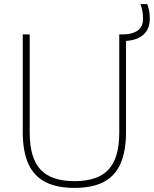

<svg xmlns="http://www.w3.org/2000/svg" viewBox="-20 -908 751 937"><path d="M343.5 9Q257 9 201 -20Q145 -49 118 -109.5Q91 -170 91 -264.5V-740H125V-259.5Q125 -138 177.2 -81Q229.5 -24 343.5 -24Q458 -24 510 -81Q562 -138 562 -259.5V-740H578.5Q624 -740 651 -758.2Q678 -776.5 678 -817Q678 -838 674.8 -854.5Q671.5 -871 665.5 -888H698.5Q705 -871 708 -854.8Q711 -838.5 711 -816Q711 -766.5 679.8 -738.8Q648.5 -711 595 -708.5V-264.5Q595 -170 568.2 -109.5Q541.5 -49 486 -20Q430.5 9 343.5 9Z"/></svg>

Font: Encode Sans SC Condensed Thin Thin
Style: Regular
Weight: 250
Version: Version 3.002